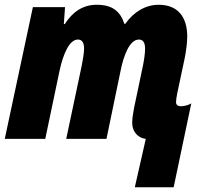

<svg xmlns="http://www.w3.org/2000/svg" viewBox="-26 -583 846 806"><path d="M586 0 540 203H703L777 -149C766 -142 747 -137 735 -137C720 -137 713 -143 713 -154C713 -163 715 -176 718 -191L749 -337C755 -367 760 -403 760 -429C760 -515 718 -563 640 -563C585 -563 535 -533 500 -483H496C479 -536 445 -563 380 -563C323 -563 279 -534 246 -482H242L247 -553H112L-6 0H164L224 -286C239 -356 265 -417 301 -417C317 -417 327 -406 327 -379C327 -362 322 -332 317 -307L252 0H421L480 -285C493 -350 518 -417 557 -417C574 -417 583 -405 583 -379C583 -358 579 -332 574 -307L537 -131C533 -110 529 -86 529 -67C529 -31 552 -4 586 0Z"/></svg>

Font: Noto Sans Condensed Black
Style: Italic
Weight: 900
Width: 3
Italic angle: -12°
Designer: Monotype Design Team
Foundry: Monotype Imaging Inc.
Version: Version 2.013